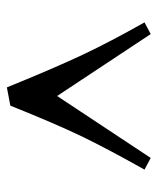

<svg xmlns="http://www.w3.org/2000/svg" viewBox="30 -766 458 558"><g transform="rotate(-90 259.0 -487.0)"><path d="M259 -550 79 -278 45 -296Q103 -399 139.5 -474Q176 -549 231 -686L284 -696Q341 -556 379 -475.5Q417 -395 473 -296L439 -278Z"/></g></svg>

Font: Almendra SC
Style: Bold
Weight: 700
Designer: Ana Sanfelippo
Foundry: Ana Sanfelippo
Version: Version 1.003